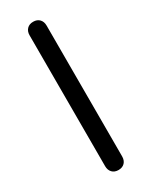

<svg xmlns="http://www.w3.org/2000/svg" viewBox="-189 -753 634 802"><g transform="rotate(-30 128.0 -352.5)"><path d="M86.9 -37.1V-668Q86.9 -687 97.9 -698.5Q108.9 -710 127.9 -710Q147 -710 158 -698.5Q168.9 -687 168.9 -668V-37.1Q168.9 -18.1 158 -6.6Q147 4.9 127.9 4.9Q108.9 4.9 97.9 -6.6Q86.9 -18.1 86.9 -37.1Z"/></g></svg>

Font: Nunito-Regular
Style: Regular
Weight: 400
Designer: Vernon Adams
Foundry: newtypography
Version: Version 3.000